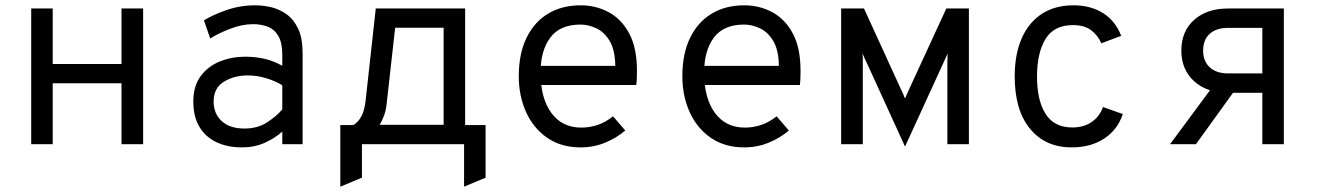

<svg xmlns="http://www.w3.org/2000/svg" viewBox="-20 -543 4968 723"><path d="M97.5 0V-511H178.5V-302H437.5V-511H519V0H437.5V-229.5H178.5V0Z M890.5 12Q837 12 795.8 -7.2Q754.5 -26.5 731.2 -64.8Q708 -103 708 -160.5Q708 -219.5 736 -256.8Q764 -294 808.5 -311.8Q853 -329.5 903 -329.5Q940.5 -329.5 974.2 -322Q1008 -314.5 1043 -295.5V-335.5Q1043 -382.5 1028 -407.8Q1013 -433 988 -442.5Q963 -452 933.5 -452Q892.5 -452 848.2 -435.2Q804 -418.5 771.5 -398L748 -466.5Q781.5 -487 832.8 -505Q884 -523 941.5 -523Q970.5 -523 1001.5 -515.8Q1032.5 -508.5 1059.5 -489Q1086.5 -469.5 1103 -434.2Q1119.5 -399 1119.5 -342.5V0H1043V-47.5Q1014.5 -22 976.2 -5Q938 12 890.5 12ZM901 -59Q949.5 -59 985 -81.8Q1020.5 -104.5 1043 -131V-222Q1019 -237 984 -248Q949 -259 913 -259Q861.5 -259 823 -235.2Q784.5 -211.5 784.5 -160.5Q784.5 -115 814.8 -87Q845 -59 901 -59Z M1261.5 160V-72H1310.5Q1329.5 -83.5 1341 -105.5Q1352.5 -127.5 1356.5 -162L1395 -511H1731.5V-72H1808.5V126L1727.5 160V0H1343V126ZM1409.5 -73H1650.5V-438.5H1468L1436 -152.5Q1433.5 -127.5 1426 -107.5Q1418.5 -87.5 1409.5 -73Z M2166.5 12Q2093 12 2040.8 -24Q1988.5 -60 1961 -121Q1933.5 -182 1933.5 -256Q1933.5 -340.5 1962.5 -400.2Q1991.5 -460 2043.8 -491.5Q2096 -523 2166.5 -523Q2224 -523 2272.2 -497Q2320.5 -471 2349.5 -416.8Q2378.5 -362.5 2378.5 -277.5Q2378.5 -268 2378.2 -254.2Q2378 -240.5 2376 -223H1997.5V-295H2297Q2296 -356 2275.2 -389.8Q2254.5 -423.5 2224.5 -437Q2194.5 -450.5 2166.5 -450.5Q2088.5 -450.5 2052 -401.2Q2015.5 -352 2015.5 -269.5Q2015.5 -173.5 2056 -118Q2096.5 -62.5 2169 -62.5Q2199.5 -62.5 2229.5 -72.2Q2259.5 -82 2288.5 -105L2334.5 -51.5Q2302.5 -24 2259.2 -6Q2216 12 2166.5 12Z M2782.5 12Q2709 12 2656.8 -24Q2604.5 -60 2577 -121Q2549.5 -182 2549.5 -256Q2549.5 -340.5 2578.5 -400.2Q2607.5 -460 2659.8 -491.5Q2712 -523 2782.5 -523Q2840 -523 2888.2 -497Q2936.5 -471 2965.5 -416.8Q2994.5 -362.5 2994.5 -277.5Q2994.5 -268 2994.2 -254.2Q2994 -240.5 2992 -223H2613.5V-295H2913Q2912 -356 2891.2 -389.8Q2870.5 -423.5 2840.5 -437Q2810.5 -450.5 2782.5 -450.5Q2704.5 -450.5 2668 -401.2Q2631.5 -352 2631.5 -269.5Q2631.5 -173.5 2672 -118Q2712.5 -62.5 2785 -62.5Q2815.5 -62.5 2845.5 -72.2Q2875.5 -82 2904.5 -105L2950.5 -51.5Q2918.5 -24 2875.2 -6Q2832 12 2782.5 12Z M3388 9 3245.5 -303Q3240.5 -312.5 3236.5 -321.8Q3232.5 -331 3228 -341.5Q3229 -331.5 3229 -322.5Q3229 -313.5 3229 -302V0H3147.5V-511H3233.5L3370.5 -211.5Q3376.5 -199.5 3380.8 -189.5Q3385 -179.5 3388 -172Q3391 -179.5 3395.5 -189.5Q3400 -199.5 3405.5 -211.5L3543.5 -511H3628.5V0H3547.5V-302Q3547.5 -314.5 3547.8 -323.8Q3548 -333 3548.5 -341.5Q3544 -332.5 3540 -323Q3536 -313.5 3531 -303Z M4015.5 12Q3916.5 12 3858.8 -58Q3801 -128 3801 -255Q3801 -339 3827.5 -399Q3854 -459 3903.5 -491Q3953 -523 4022 -523Q4086.5 -523 4133.2 -494Q4180 -465 4202 -408L4127 -380Q4114.5 -409.5 4089 -429Q4063.5 -448.5 4020 -448.5Q3949 -448.5 3917 -396.2Q3885 -344 3885 -255Q3885 -164.5 3917.5 -113.8Q3950 -63 4018 -63Q4061 -63 4090.8 -83.5Q4120.5 -104 4133.5 -140L4208 -113.5Q4188.5 -54.5 4138 -21.2Q4087.5 12 4015.5 12Z M4733.5 0V-193.5H4604.5Q4524.5 -193.5 4476.5 -237.2Q4428.5 -281 4428.5 -352.5Q4428.5 -425 4476.5 -468Q4524.5 -511 4604 -511H4814.5V0ZM4386 0 4557 -231H4650L4483.5 0ZM4604.5 -266.5H4733.5V-438H4604.5Q4560 -438 4535.2 -415.5Q4510.5 -393 4510.5 -352.5Q4510.5 -312.5 4535.5 -289.5Q4560.5 -266.5 4604.5 -266.5Z"/></svg>

Font: Overpass Mono
Style: Regular
Weight: 400
Designer: Delve Withrington, Dave Bailey
Foundry: Delve Fonts LLC
Version: Version 4.000